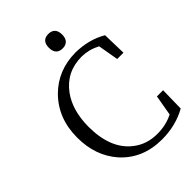

<svg xmlns="http://www.w3.org/2000/svg" viewBox="-269 -1037 1165 1165"><g transform="rotate(-45 313.0 -454.5)"><path d="M375 -801C406 -801 432 -817 432 -863C432 -910 406 -925 375 -925C343 -925 318 -910 318 -863C318 -817 343 -801 375 -801ZM626 -191H573L550 -59C509 -38 464 -28 415 -28C354 -28 302 -45 258 -80C185 -137 149 -229 149 -356C150 -448 171 -523 214 -582C265 -651 334 -685 422 -685C463 -684 502 -674 540 -654L563 -522H617L613 -676C554 -711 486 -728 411 -729C310 -728 226 -694 159 -627C89 -556 54 -466 54 -356C54 -252 84 -166 144 -97C211 -22 300 16 411 16C490 16 561 -2 623 -37Z"/></g></svg>

Font: Noto Serif Tangut
Style: Regular
Weight: 400
Designer: YANG Xicheng
Foundry: Liu Zhao Studio
Version: Version 2.169